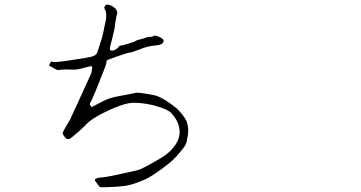

<svg xmlns="http://www.w3.org/2000/svg" viewBox="-20 -765 1540 820"><path d="M373 -308.6 413.1 -329.1 414.1 -330.1Q416 -331.1 430.7 -337.9Q451.2 -347.7 483.4 -353.5Q537.1 -363.3 562.5 -369.1Q582 -369.1 612.3 -363.3Q642.6 -358.4 649.4 -355.5Q672.9 -346.7 699.7 -328.1Q726.6 -309.6 733.9 -302.7Q741.2 -295.9 754.9 -280.3Q774.4 -255.9 778.3 -243.2Q787.1 -215.8 782.2 -186.5Q777.3 -156.2 772.9 -147.5Q768.6 -138.7 749.5 -115.7Q730.5 -92.8 716.8 -80.1Q703.1 -67.4 673.8 -45.9Q626 -10.7 600.6 1Q542 26.4 510.7 29.3Q477.5 33.2 443.4 34.2Q412.1 35.2 407.2 34.2Q404.3 32.2 393.6 17.6Q389.6 12.7 387.2 8.8Q384.8 4.9 384.8 2.9Q387.7 -2 400.4 -5.9Q428.7 -6.8 497.1 -22.5Q567.4 -37.1 578.1 -41.5Q588.9 -45.9 628.9 -67.9Q668.9 -89.8 688.5 -104.5Q708 -119.1 722.7 -137.7Q763.7 -188.5 736.3 -247.1Q731.4 -256.8 723.1 -268.1Q714.8 -279.3 710 -284.2Q696.3 -295.9 662.1 -307.6Q604.5 -326.2 549.8 -326.2Q502.9 -325.2 407.2 -275.4Q371.1 -255.9 352.5 -238.3L351.6 -237.3Q347.7 -231.4 319.3 -206.1Q286.1 -176.8 279.3 -172.9Q265.6 -166 253.9 -183.6Q247.1 -192.4 248 -196.3Q248 -202.1 263.7 -228Q279.3 -253.9 280.3 -255.9L295.9 -291Q299.8 -297.9 331.1 -367.2Q362.3 -436.5 367.2 -446.3Q372.1 -456.1 373 -467.8Q375 -480.5 371.1 -482.4Q367.2 -483.4 336.9 -474.6Q307.6 -465.8 282.2 -467.8Q257.8 -469.7 227.5 -465.8Q222.7 -465.8 206.1 -475.6Q193.4 -482.4 189.5 -485.4Q190.4 -488.3 193.4 -494.1Q197.3 -502 199.2 -502Q201.2 -502.9 205.1 -501Q214.8 -497.1 288.1 -508.8Q361.3 -519.5 376 -524.4Q391.6 -530.3 395.5 -541Q411.1 -590.8 415 -601.6Q418.9 -613.3 432.6 -682.6Q432.6 -682.6 432.6 -683.6Q433.6 -686.5 433.6 -700.2Q433.6 -714.8 428.7 -723.6Q425.8 -729.5 424.8 -731.4Q429.7 -742.2 431.6 -744.1Q441.4 -747.1 454.1 -741.2Q467.8 -735.4 475.6 -724.6Q482.4 -714.8 480.5 -708Q477.5 -699.2 475.6 -685.5Q473.6 -674.8 472.7 -671.9Q472.7 -668.9 471.7 -662.1Q470.7 -644.5 460 -603.5Q448.2 -560.5 449.2 -556.6Q451.2 -543.9 467.8 -550.8Q482.4 -557.6 486.3 -564.5Q489.3 -569.3 494.1 -570.3Q502 -570.3 516.6 -575.2Q531.2 -580.1 543.5 -583.5Q555.7 -586.9 559.6 -590.8Q561.5 -592.8 578.1 -596.7Q597.7 -601.6 606.4 -605.5Q614.3 -608.4 620.1 -607.4Q627 -606.4 641.6 -613.3Q644.5 -613.3 655.3 -609.4Q668 -604.5 673.8 -599.6Q683.6 -591.8 674.8 -582V-581.1Q669.9 -573.2 639.6 -570.3Q608.4 -567.4 575.2 -553.7Q542 -541 539.1 -541Q527.3 -541 481.4 -524.4Q436.5 -508.8 435.5 -506.8Q436.5 -497.1 422.9 -462.9Q406.2 -422.9 402.3 -410.2Q397.5 -397.5 385.7 -370.1Q374 -343.8 373 -340.8L364.3 -323.2Q362.3 -316.4 370.1 -309.6L371.1 -307.6ZM432.6 -683.6Q432.6 -683.6 433.6 -683.6ZM432.6 -683.6V-682.6Q432.6 -682.6 432.6 -682.6Q432.6 -682.6 432.6 -683.6Z"/></svg>

Font: ToneOZ-YinPZ-Tsuipita-TC
Style: Regular
Weight: 400
Designer: ÂÆ£ÂøóÂáåJeffrey Xuan(jeffreyx@gmail.com, ToneOZ.com) ÈòøÂù§(cjkFonts)
Foundry: ToneOZ
Version: Version 0.24071